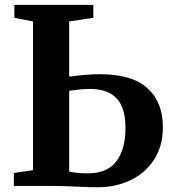

<svg xmlns="http://www.w3.org/2000/svg" viewBox="-20 -763 708 788"><path d="M380.5 5.5Q340 5.5 288.5 2.8Q237 0 185 0H37V-53L115.5 -64.5V-675L39 -690V-743H363V-690L264 -675V-448.5Q289.5 -452 323.8 -455.2Q358 -458.5 389.5 -458.5Q522 -458.5 585.2 -401Q648.5 -343.5 648.5 -242Q648.5 -164 613 -108.8Q577.5 -53.5 516.5 -24Q455.5 5.5 380.5 5.5ZM340.5 -51.5Q420.5 -51.5 457.8 -101.2Q495 -151 495 -237.5Q495 -321 458.5 -359.5Q422 -398 349.5 -398Q329 -398 305 -395.5Q281 -393 264 -390.5V-59Q293.5 -51.5 340.5 -51.5Z"/></svg>

Font: Merriweather Text Regular
Style: Bold
Weight: 700
Designer: Eben Sorkin
Foundry: Eben Sorkin
Version: Version 2.100; ttfautohint (v1.7.19-72a1) -l 8 -r 50 -G 200 